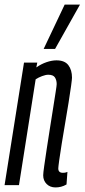

<svg xmlns="http://www.w3.org/2000/svg" viewBox="-25 -810 370 840"><path d="M80 -536H138L134 -515Q155 -530 178.5 -538Q202 -546 222 -546Q258 -546 274 -525Q290 -504 290 -470Q290 -464 286 -434Q282 -404 275 -361Q268 -318 260 -271Q252 -224 245 -181Q238 -138 234 -108.5Q230 -79 230 -73Q230 -54 250 -54Q253 -54 258 -54.5Q263 -55 270 -58L266 -3Q254 4 242 7Q230 10 218 10Q194 10 179 -5Q164 -20 164 -43Q164 -53 168.5 -84.5Q173 -116 179.5 -159Q186 -202 193.5 -249Q201 -296 207.5 -337.5Q214 -379 218.5 -407.5Q223 -436 223 -442Q223 -459 215.5 -471Q208 -483 186 -483Q175 -483 159 -477Q143 -471 131 -463L58 0H-5ZM166 -596 258 -790H325L216 -596Z"/></svg>

Font: Georama ExtraCondensed
Style: Italic
Weight: 400
Width: 2
Italic angle: -9°
Designer: Jean-Baptiste Levee
Foundry: Production Type
Version: Version 1.000